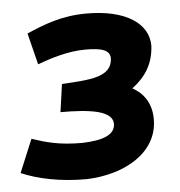

<svg xmlns="http://www.w3.org/2000/svg" viewBox="-65 -533 549 584"><g transform="rotate(-5 210.0 -241.0)"><path d="M408 -377C408 -446 339 -492 220 -492C144 -492 89 -470 36 -447L60 -351C101 -366 154 -383 207 -383C258 -383 282 -375 282 -349C279 -292 213 -290 127 -285L115 -200C205 -200 274 -191 274 -150C273 -117 237 -103 173 -101C101 -101 62 -113 20 -127L-22 -26C29 -4 96 10 177 10C295 6 396 -53 396 -154C396 -199 376 -233 339 -253C378 -282 405 -320 408 -377Z"/></g></svg>

Font: Cantarell
Style: BoldOblique
Weight: 700
Italic angle: -8°
Designer: Dave Crossland
Version: Version 0.024